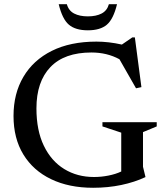

<svg xmlns="http://www.w3.org/2000/svg" viewBox="-20 -878 781 909"><path d="M657 -88.5 668.5 -41V-39.5Q617.5 -15.5 554.2 -2.2Q491 11 421 11Q306.5 11 221.8 -29.8Q137 -70.5 90.5 -146.8Q44 -223 44 -329Q44 -435 90.8 -514.2Q137.5 -593.5 225.2 -637.2Q313 -681 436.5 -681Q494.5 -681 557 -667L606.5 -701H618.5L649.5 -465.5L624 -460L545.5 -597.5Q486.5 -629.5 413 -629.5Q284.5 -629.5 218.5 -560.2Q152.5 -491 152.5 -365Q152.5 -260 187.8 -187.5Q223 -115 284.5 -77.5Q346 -40 425 -40Q459.5 -40 493.5 -46.8Q527.5 -53.5 554 -66V-250L465 -279.5V-299.5H722V-279.5L657 -252.5ZM396 -800.5Q435 -800.5 461 -814Q487 -827.5 495.5 -858H534Q517 -787.5 485.8 -761Q454.5 -734.5 396 -734.5Q337.5 -734.5 306.2 -761Q275 -787.5 258 -858H296.5Q305 -827.5 331 -814Q357 -800.5 396 -800.5Z"/></svg>

Font: Newsreader Text Medium
Style: Regular
Weight: 500
Designer: Hugues Gentile
Foundry: Production Type
Version: Version 1.002